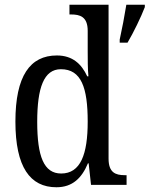

<svg xmlns="http://www.w3.org/2000/svg" viewBox="-20 -780 631 810"><path d="M218 10C286 10 325 -29 351 -91H354L364 0H514V-41H506C467 -41 438 -52 438 -111V-760H273V-719H280C317 -719 350 -710 350 -650V-565C350 -529 350 -490 353 -458H348C324 -510 286 -546 220 -546C107 -546 45 -460 45 -267C45 -75 107 10 218 10ZM485 -613V-600H518C543 -642 575 -708 591 -750V-760H513C505 -711 495 -658 485 -613ZM238 -48C165 -48 137 -120 137 -266C137 -410 165 -488 237 -488C323 -488 350 -410 350 -267C350 -129 320 -48 238 -48Z"/></svg>

Font: Noto Serif Devanagari Condensed
Style: Regular
Weight: 400
Width: 3
Designer: Universal Thirst, Indian Type Foundry and the Monotype Design Team
Foundry: Monotype Imaging Inc.
Version: Version 2.004